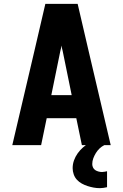

<svg xmlns="http://www.w3.org/2000/svg" viewBox="-20 -755 640 999"><path d="M44 0 159 -490 216 -735H384L441 -490L556 0H406L377 -140H223L194 0ZM353 -260 306 -490Q304 -497 302.5 -504Q301 -511 300 -518Q299 -511 297.5 -504Q296 -497 294 -490L247 -260ZM500 224Q483 224 467 221Q451 218 435.5 213Q420 208 405.5 200Q391 192 380 180Q369 168 363.5 152Q358 136 358 120Q358 99 365 79.5Q372 60 384 43Q396 26 412 12Q428 -2 445.5 -12.5Q463 -23 483 -30Q503 -37 523 -41V0Q509 7 498 17.5Q487 28 479 41Q471 54 465.5 68.5Q460 83 460 99Q460 108 464 116.5Q468 125 475.5 130Q483 135 492.5 137.5Q502 140 511 140Q518 140 524.5 138.5Q531 137 537 136V219Q528 221 518.5 222.5Q509 224 500 224Z"/></svg>

Font: Iosevka SS04 Heavy Extended
Style: Regular
Weight: 900
Width: 7
Monospace: yes
Designer: Belleve Invis
Foundry: Belleve Invis
Version: Version 19.0.0; ttfautohint (v1.8.4)